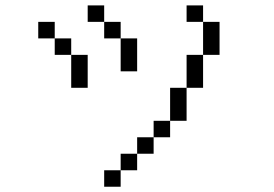

<svg xmlns="http://www.w3.org/2000/svg" viewBox="-20 -708 1040 728"><path d="M437.5 -62.5H375V0H437.5ZM437.5 -62.5H500V-125H437.5ZM500 -125H562.5V-187.5H500ZM562.5 -187.5H625V-250H562.5ZM625 -250H687.5Q687.5 -250 687.5 -375H625Q625 -375 625 -250ZM687.5 -375H750Q750 -375 750 -500H687.5Q687.5 -500 687.5 -375ZM250 -500Q250 -500 250 -375H312.5Q312.5 -375 312.5 -500ZM250 -500V-562.5H187.5V-500ZM437.5 -562.5Q437.5 -562.5 437.5 -437.5H500Q500 -437.5 500 -562.5ZM750 -500H812.5Q812.5 -500 812.5 -625H750Q750 -625 750 -500ZM187.5 -562.5V-625H125V-562.5ZM437.5 -562.5V-625H375V-562.5ZM375 -625V-687.5H312.5V-625ZM750 -625V-687.5H687.5V-625Z"/></svg>

Font: Unifont
Style: Regular
Weight: 500
Version: Version 13.0.05